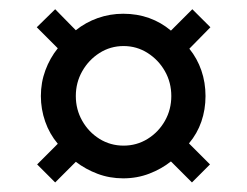

<svg xmlns="http://www.w3.org/2000/svg" viewBox="-20 -448 530 412"><path d="M98.4 -56.5 59.7 -95.2 104 -139.5Q86.3 -160.5 77 -187.1Q67.7 -213.7 67.7 -241.9Q67.7 -271 77.4 -297.2Q87.1 -323.4 104 -344.4L58.9 -389.5L98.4 -428.2L142.7 -383.1Q163.7 -400 189.9 -409.3Q216.1 -418.5 244.4 -418.5Q274.2 -418.5 300 -409.3Q325.8 -400 346.8 -382.3L392.7 -428.2L431.5 -389.5L386.3 -343.5Q403.2 -322.6 412.1 -296.8Q421 -271 421 -241.9Q421 -212.9 412.1 -187.1Q403.2 -161.3 385.5 -140.3L430.6 -95.2L391.9 -56.5L346.8 -101.6Q326.6 -85.5 300.4 -75.4Q274.2 -65.3 244.4 -65.3Q215.3 -65.3 189.5 -75Q163.7 -84.7 142.7 -100.8ZM245.2 -135.5Q273.4 -135.5 296.8 -150Q320.2 -164.5 333.9 -188.7Q347.6 -212.9 347.6 -241.9Q347.6 -271 333.9 -295.2Q320.2 -319.4 296.8 -334.3Q273.4 -349.2 245.2 -349.2Q216.9 -349.2 193.5 -334.3Q170.2 -319.4 156.5 -295.2Q142.7 -271 142.7 -241.9Q142.7 -212.9 156.5 -188.7Q170.2 -164.5 193.5 -150Q216.9 -135.5 245.2 -135.5Z"/></svg>

Font: Playfair
Style: Bold
Weight: 700
Designer: Claus Eggers Sørensen
Foundry: Claus Eggers Sørensen
Version: Version 2.001;gftools[0.9.30]